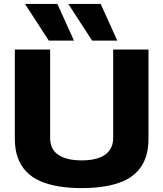

<svg xmlns="http://www.w3.org/2000/svg" viewBox="-20 -954 837 984"><path d="M56 -243V-700H237V-248Q237 -221 245 -201.5Q253 -182 268 -169Q283 -156 303.5 -147.5Q324 -139 348 -135.5Q372 -132 399 -132Q428 -132 452 -136Q476 -140 496 -148.5Q516 -157 530 -170.5Q544 -184 552 -203Q560 -222 560 -248V-700H741V-243Q741 -188 726.5 -146.5Q712 -105 683.5 -75Q655 -45 613.5 -26.5Q572 -8 518 1Q464 10 398 10Q334 10 280 1Q226 -8 184.5 -26.5Q143 -45 114.5 -75Q86 -105 71 -146.5Q56 -188 56 -243ZM452 -746 330 -934H496L581 -746ZM230 -746 108 -934H274L359 -746Z"/></svg>

Font: Georama SemiExpanded
Style: Bold
Weight: 700
Width: 6
Designer: Jean-Baptiste Levee
Foundry: Production Type
Version: Version 1.001